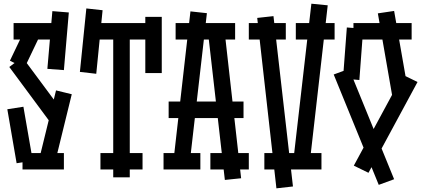

<svg xmlns="http://www.w3.org/2000/svg" viewBox="-20 -926 2301 1049"><path d="M266.1 -865.2 356 -857.9 329.1 -543 238.8 -549.8ZM258.8 -252 30.8 -560.1 102.1 -613.8 331.1 -305.2ZM278.8 -30.8 192.9 -51.8 286.1 -432.1 372.1 -411.1ZM54.2 -799.8H307.1V-710H54.2ZM34.2 -594.2 124 -782.2 204.1 -744.1 113.8 -555.2ZM159.2 -47.9 70.8 -34.2 20 -329.1 107.9 -342.8ZM103 -89.8H329.1V0H103Z M598.6 43V-765.1H689V43ZM528.8 -89.8H758.8V0H528.8ZM481.9 -799.8H836.9V-710H481.9ZM773.9 -526.9V-834H863.8V-526.9ZM416.5 -533.2 451.7 -879.9 540.5 -870.1 505.9 -522.9Z M901.4 -371.1H1310.5V-280.8H901.4ZM926.8 -39.1 1020.5 -863.8 1110.4 -854 1015.6 -28.8ZM1297.4 47.9 1208.5 57.1 1113.3 -775.9 1203.6 -786.1ZM939.5 -799.8H1264.6V-710H939.5ZM873.5 -89.8H1074.7V0H873.5ZM1129.4 -89.8H1339.4V0H1129.4Z M1385.3 -828.1 1474.1 -837.9 1580.6 92.8 1490.2 103ZM1770.5 -897 1673.3 -45.9 1583.5 -56.2 1681.2 -905.8ZM1424.3 0V-89.8H1736.3V0ZM1339.4 -710V-799.8H1541.5V-710ZM1596.2 -710V-799.8H1808.1V-710Z M2122.1 -407.2 2044.4 -853 2133.3 -866.2 2211.4 -419.9ZM2049.3 84 1803.2 -519 1887.2 -549.8 2133.3 53.2ZM1993.2 18.1 1913.1 -21 2181.2 -517.1 2261.2 -478ZM1911.1 -799.8H2229V-710H1911.1ZM1854 -497.1 1875 -775.9 1964.4 -769 1943.4 -488.8Z"/></svg>

Font: Opir
Style: Regular
Weight: 400
Designer: Maksym Kobuzan
Version: Version 1.000;FEAKit 1.0